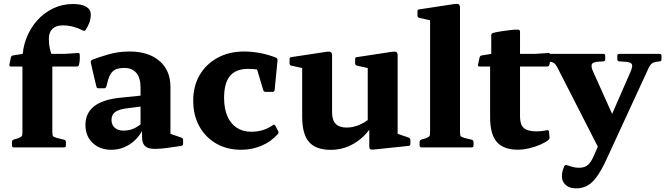

<svg xmlns="http://www.w3.org/2000/svg" viewBox="-20 -783 3534 1020"><path d="M99.2 -464.9Q99.2 -526.2 120.1 -579.9Q140.9 -633.5 177.6 -674.5Q214.3 -715.4 263 -738.6Q311.8 -761.7 367.1 -761.7Q413.4 -761.7 437.8 -747.3Q462.1 -733 462.1 -706.6Q462.1 -680.1 453.5 -659.5Q445 -638.8 435.3 -624.3Q430.1 -616.3 421.1 -620.9Q395.1 -634.2 368.2 -641.2Q341.4 -648.1 312.7 -648.1Q278.1 -648.1 258.9 -630Q239.6 -611.8 239.6 -578Q239.6 -547.1 244.4 -525.9Q249.2 -504.7 258 -483.2V0H99.2ZM37.6 -429.5Q28.4 -429.5 30 -439.5L37.5 -477.5Q39.5 -487.1 49.5 -488.7L101 -496.7H320.8L393.9 -501.4Q403.5 -502.6 403.5 -492Q404.5 -479.3 403.7 -465.9Q402.9 -452.4 399.8 -439.1Q397.3 -429.5 387.8 -429.5ZM53.3 0Q43.7 0 43.7 -10V-28.8Q43.7 -38.8 53.1 -41.6L74.5 -47.6Q92 -54.7 95.6 -59.6Q99.2 -64.5 99.2 -81.4V-180H258V-83.3Q258 -65.1 261.5 -60.2Q265 -55.3 281.4 -50.4L321.1 -40.6Q330.1 -37.8 330.1 -28.4V-9.6Q330.1 0 320.1 0Z M571.6 12.7Q510.4 12.7 472.2 -23.8Q433.9 -60.2 433.9 -118.8Q433.9 -182.5 480.7 -218.9Q527.6 -255.2 623.3 -264.4L745.3 -276.8L742.1 -218.9L650.1 -207Q609.4 -201.5 590.9 -187.1Q572.3 -172.6 572.3 -145.6Q572.3 -120 589.4 -104.6Q606.5 -89.1 634.7 -89.1Q662.1 -89.1 682 -96.6Q701.8 -104.1 714.8 -113.4Q727.7 -122.6 732.8 -128.3L744.8 -115.9Q741.2 -97 727.5 -75Q713.7 -53.1 691.2 -33Q668.6 -12.9 638.2 -0.1Q607.9 12.7 571.6 12.7ZM726.7 -318Q726.7 -368.8 704.4 -395.4Q682.2 -422.1 640.3 -422.1Q620.2 -422.1 603.3 -417.5Q586.4 -412.9 573.6 -398.2Q560.9 -383.4 552.7 -352.8L545.1 -323.6Q542.1 -314 532.6 -314H503.4Q493.4 -314 491.8 -324Q483.4 -356.7 476.2 -389.2Q468.9 -421.7 462.2 -451.6Q460.8 -460.2 469.2 -465.2Q502.2 -478.4 555.5 -493.9Q608.8 -509.4 668.5 -509.4Q769 -509.4 827.3 -459.1Q885.5 -408.8 885.5 -321.4V-162H726.7ZM885.5 -162V-43.8L865.9 -78.9L943.7 -51.9Q952.7 -48.3 952.7 -38.7V-19.1Q952.7 -9.5 942.7 -7.9L888.6 0Q831.2 8.7 797.5 7.8Q763.8 6.9 749.2 -8.4Q734.6 -23.6 734.6 -55.6V-101.9L726.7 -109.9V-162Z M1260.8 12.7Q1185.9 12.7 1128.4 -20.5Q1071 -53.7 1038.7 -112.4Q1006.5 -171.2 1006.5 -248.5Q1006.5 -325.7 1040.6 -384.2Q1074.7 -442.6 1135.8 -476Q1196.8 -509.4 1277.2 -509.4Q1319 -509.4 1363 -500.9Q1407 -492.4 1446.9 -476.6Q1455.4 -471.4 1454.4 -462.6L1439 -304.7Q1437.4 -295.1 1428 -295.1H1390.6Q1381.2 -295.1 1378.4 -304.5L1340.1 -432.9L1391.9 -404.7Q1372.1 -410.4 1348 -413.8Q1323.9 -417.1 1297.7 -417.1Q1232.9 -417.1 1201.7 -379.4Q1170.5 -341.7 1170.5 -263.2Q1170.5 -206.7 1187.6 -166.5Q1204.7 -126.3 1237.3 -104.7Q1269.8 -83.1 1314.6 -83.1Q1346.6 -83.1 1375 -91.4Q1403.4 -99.8 1429.7 -118.3Q1437.2 -124.1 1442.7 -115.1L1457.5 -87Q1462.5 -79.9 1456.1 -70.9Q1420 -30.6 1369.6 -8.9Q1319.1 12.7 1260.8 12.7Z M2092.4 -162V-43.8L2073.4 -78.9L2151.2 -51.9Q2160.2 -48.3 2160.2 -38.7V-18.5Q2160.2 -9.5 2150.2 -7.9L1964.9 11.5Q1952.7 13.1 1947.3 9.6Q1941.9 6.1 1941.9 -3.1V-122.3L1933.6 -136V-162ZM1737.3 13.1Q1657.9 13.1 1621.6 -28.9Q1585.3 -70.8 1585.3 -162.8V-311.3H1744.1V-184.5Q1744.1 -105.3 1821.9 -105.3Q1885.7 -105.3 1950 -157.3L1963.8 -129.7Q1944.5 -91.1 1910.9 -58.6Q1877.2 -26 1833.1 -6.4Q1789 13.1 1737.3 13.1ZM1933.6 -162V-311.3H2092.4V-162ZM1585.3 -311.3V-462L1604.5 -417.3L1527.9 -434.3Q1518.3 -436.4 1518.3 -446.4V-469Q1518.3 -479.2 1528.3 -479.6L1714 -507.8Q1730.4 -510.4 1737.3 -506.3Q1744.1 -502.2 1744.1 -488V-311.3ZM1933.6 -311.3V-462L1952.8 -417.3L1876.2 -434.3Q1866.6 -436.4 1866.6 -446.4V-469Q1866.6 -479.2 1876.6 -479.6L2062.3 -507.8Q2078.7 -510.4 2085.6 -506.3Q2092.4 -502.2 2092.4 -488V-311.3Z M2264.8 0V-566.1H2423.7V0ZM2218.9 0Q2209.3 0 2209.3 -10V-28.8Q2209.3 -38.8 2218.7 -41.6L2240.1 -47.6Q2257.7 -54.7 2261.2 -59.6Q2264.8 -64.5 2264.8 -81.4V-180H2423.7V-83.3Q2423.7 -65.1 2427.2 -60.2Q2430.7 -55.3 2447 -50.4L2486.7 -40.6Q2495.7 -37.8 2495.7 -28.4V-9.6Q2495.7 0 2485.7 0ZM2264.8 -565.1V-715.8L2284 -671.1L2207.4 -688Q2197.8 -690.2 2197.8 -700.2V-722.8Q2197.8 -732.9 2207.8 -733.3L2393.6 -761.6Q2409.9 -764.1 2416.8 -760.1Q2423.7 -756 2423.7 -741.8V-565.1Z M2732.3 12.3Q2654.5 12.3 2619.1 -28.9Q2583.7 -70 2583.7 -160.1V-462.7L2589.8 -496.7V-595.6Q2589.8 -605.2 2599.8 -608.2Q2616.3 -612.6 2640.9 -616.4Q2665.5 -620.2 2690.5 -623.2Q2715.5 -626.2 2733 -625.6Q2742.6 -624.4 2742.6 -615V-163.8Q2742.6 -120.9 2762.6 -103Q2782.7 -85.1 2831.2 -85.1Q2842.5 -85.1 2856.5 -86.5Q2870.4 -87.9 2886.3 -91.1Q2895.3 -93.1 2896.9 -83.1L2899.1 -54.9Q2900.7 -46.3 2892.7 -38.7Q2875.5 -25.2 2847.9 -13.6Q2820.4 -2 2790.1 5.1Q2759.7 12.3 2732.3 12.3ZM2527.2 -429.5Q2518 -429.5 2519.6 -439.5L2527.7 -477.5Q2529.7 -487.1 2539.7 -488.7L2589.8 -496.7H2819.3L2893 -501.4Q2902.6 -502.6 2902.6 -492Q2903.6 -479.3 2902.8 -465.9Q2902 -452.4 2898.8 -439.1Q2895.8 -429.5 2886.2 -429.5Z M3040 217.7Q3005.1 217.7 2985.2 199.6Q2965.3 181.5 2965.3 155Q2965.3 136.6 2969.1 123.6Q2972.9 110.6 2977.5 99.8Q2983.5 91.2 2991.5 94.6Q3008.6 100.2 3023.6 104.2Q3038.5 108.2 3055.4 108.2Q3075.4 108.2 3089.1 102Q3102.9 95.9 3114.2 81.2Q3125.6 66.6 3135.9 42.1L3330.7 -404.1Q3343.2 -433.1 3335.9 -443.2Q3328.5 -453.3 3302.6 -454.9L3269.1 -456.9Q3259.5 -458.5 3259.5 -467.9V-487.1Q3259.5 -496.7 3269.5 -496.7H3484.6Q3494.1 -496.7 3494.1 -486.7V-467.5Q3494.1 -457.3 3484.1 -456.9L3470.3 -455.1Q3452.4 -452.9 3442.9 -445.3Q3433.3 -437.8 3427.2 -424.6L3201.3 65Q3174.8 122.5 3150.6 155.7Q3126.5 188.9 3100.2 203.3Q3074 217.7 3040 217.7ZM2941.4 -423.7Q2933.5 -440 2924.3 -446.7Q2915.2 -453.5 2902.2 -454.5L2886.8 -456.3Q2877.2 -457.9 2877.2 -467.9V-487.1Q2877.2 -496.7 2887.2 -496.7H3185.7Q3195.3 -496.7 3195.3 -486.7V-467.5Q3195.3 -458.5 3185.3 -456.9L3160.6 -455.5Q3129.6 -453.3 3124.3 -441.6Q3119 -430 3129 -407.1L3261.4 -111.8L3169.1 21.8Z"/></svg>

Font: Hahmlet
Style: Regular
Weight: 400
Designer: Minjoo Ham & Mark Frömberg
Foundry: hypertype
Version: Version 1.002